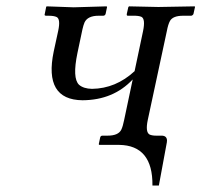

<svg xmlns="http://www.w3.org/2000/svg" viewBox="-20 -451 628 599"><path d="M440.9 -76.2Q433.1 -38.6 446.8 -31.2Q454.6 -27.8 466.8 -27.8H483.9Q500.5 -27.8 501 -12.7Q501 -9.3 500.5 -6.8L475.6 127.9H455.6Q457 2.4 351.6 1H289.6L288.1 -1L292.5 -22Q293.9 -27.8 299.8 -27.8H315.9Q349.1 -27.8 358.4 -46.4Q363.3 -56.6 367.2 -76.2L394 -203.1Q333.5 -138.7 237.3 -138.2Q116.2 -139.6 147.5 -290L161.6 -355Q169.4 -391.6 156.7 -397.9Q148.4 -401.9 131.3 -401.9H123.5Q119.6 -401.9 119.1 -404.8Q119.1 -406.2 119.6 -407.2L124 -429.2L125.5 -431.2L210 -428.2L312.5 -431.2L314 -429.2L309.6 -408.2Q308.1 -402.3 302.2 -401.9H287.6Q253.4 -401.9 243.7 -380.9Q240.2 -372.6 237.3 -359.9L221.7 -286.1Q205.1 -207 226.6 -186.5Q240.7 -174.3 267.1 -173.8Q341.3 -174.8 399.9 -229L426.3 -354Q434.1 -391.6 421.4 -398.4Q412.6 -402.3 395.5 -401.9H379.4Q375.5 -401.9 375.5 -404.8Q375.5 -406.2 375.5 -407.2L380.4 -429.2L382.8 -431.2L474.1 -429.2L587.4 -431.2L588.4 -429.2L583.5 -407.2Q581.1 -402.8 576.7 -401.9H551.3Q519.5 -401.9 510.3 -385.7Q504.4 -375 500.5 -354Z"/></svg>

Font: Linux Libertine Display Slanted O
Style: Slanted
Weight: 400
Designer: Philipp H. Poll
Foundry: Philipp H. Poll
Version: Version 5.0.9